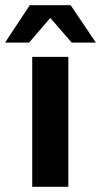

<svg xmlns="http://www.w3.org/2000/svg" viewBox="-64 -719 390 739"><path d="M60 -500H199V0H60ZM208 -699 305 -555H212L129.5 -650L48 -555H-44.5L50.5 -699Z"/></svg>

Font: Urbanist ExtraBold
Style: Regular
Weight: 800
Designer: Corey Hu
Foundry: Corey Hu
Version: Version 1.330; ttfautohint (v1.8.4.7-5d5b)